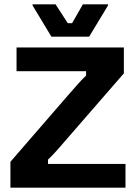

<svg xmlns="http://www.w3.org/2000/svg" viewBox="-20 -870 632 890"><path d="M561.7 0H28.3V-120L298.3 -431.7Q317.5 -453.3 337.1 -475.8Q356.7 -498.3 379.2 -520V-540H56.7V-650H554.2V-530L283.3 -218.3Q265 -196.7 245 -174.2Q225 -151.7 202.5 -130V-110H561.7ZM393.3 -700H218.3L130.8 -845V-850H237.5L294.2 -762.5H314.2L364.2 -850H480.8V-845Z"/></svg>

Font: Familjen Grotesk Variable
Style: Regular
Weight: 400
Designer: Anders Wikstroem, Jonas Baeckman, Matilda Gysing, Kristian Moeller
Foundry: Familjen STHLM AB
Version: Version 2.000